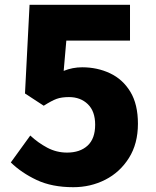

<svg xmlns="http://www.w3.org/2000/svg" viewBox="-20 -765 649 799"><path d="M285 14Q196 14 132.5 -16Q69 -46 25 -89L106 -201Q138 -171 176.5 -150.5Q215 -130 259 -130Q313 -130 344.5 -159Q376 -188 376 -246Q376 -302 345.5 -331.5Q315 -361 267 -361Q236 -361 215.5 -353.5Q195 -346 162 -325L84 -376L103 -745H521V-596H256L245 -470Q282 -485 322 -485Q385 -485 438 -460Q491 -435 522.5 -383Q554 -331 554 -250Q554 -167 516.5 -107.5Q479 -48 418 -17Q357 14 285 14Z"/></svg>

Font: Source Han Sans SC Heavy
Style: Regular
Weight: 900
Designer: Ryoko NISHIZUKA Ë•øÂ°öÊ∂ºÂ≠ê (kana, bopomofo & ideographs); Paul D. Hunt (Latin, Greek & Cyrillic); Sandoll Communicatio
Foundry: Adobe
Version: Version 2.004;hotconv 1.0.118;makeotfexe 2.5.65603